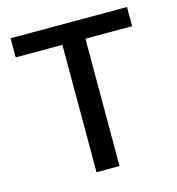

<svg xmlns="http://www.w3.org/2000/svg" viewBox="-97 -711 731 795"><g transform="rotate(-15 269.0 -314.0)"><path d="M518.6 -545.9V-627.9H19.5V-545.9H219.7V0H318.4V-545.9Z"/></g></svg>

Font: Namkio Khamti Book
Style: Regular
Weight: 500
Designer: Debbi Hosken
Foundry: SIL International
Version: Version 3.917